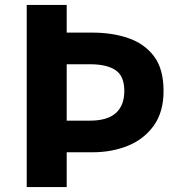

<svg xmlns="http://www.w3.org/2000/svg" viewBox="-20 -763 740 783"><path d="M89 0V-743H252V-630H357Q438 -630 503.5 -607.5Q569 -585 608 -533.5Q647 -482 647 -392Q647 -306 607 -250.5Q567 -195 501.5 -168.5Q436 -142 357 -142H252V0ZM252 -271H347Q418 -271 452.5 -302Q487 -333 487 -392Q487 -453 451 -477Q415 -501 347 -501H252Z"/></svg>

Font: Noto Sans SC Thin ExtraBold
Style: Regular
Weight: 800
Version: Version 2.004-H2;hotconv 1.0.118;makeotfexe 2.5.65603